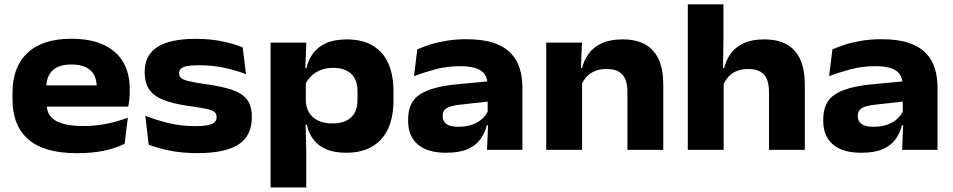

<svg xmlns="http://www.w3.org/2000/svg" viewBox="-20 -679 4318 870"><path d="M329.7 15.2Q180.5 15.2 108.5 -47.4Q36.6 -110.1 36.6 -228.6V-259.2Q36.6 -376.3 105.2 -439.9Q173.8 -503.4 303.3 -503.4Q391 -503.4 449.8 -475.9Q508.5 -448.4 538.2 -397.5Q567.8 -346.6 567.8 -277.4V-266Q567.8 -248.1 566 -229.3Q564.1 -210.5 561.3 -196H413.7Q416.3 -219.3 417.3 -243.2Q418.3 -267.2 418.3 -285.2Q418.3 -317.9 405.8 -340.5Q393.2 -363.1 367.8 -374.9Q342.4 -386.7 303.3 -386.7Q245.8 -386.7 217.9 -359.6Q189.9 -332.6 189.9 -284.1V-252.9L191.1 -238.3V-208.3Q191.1 -189.1 197.6 -171.4Q204.2 -153.6 222 -139.3Q239.9 -125.1 272.9 -116.5Q305.8 -107.9 358.6 -107.9Q411.6 -107.9 461.8 -117.9Q512.1 -127.9 559.2 -145.6L544.9 -27.6Q504.5 -7.2 450.4 4Q396.3 15.2 329.7 15.2ZM115.6 -196V-292.1H529.3V-196Z M875 14.9Q805.4 14.9 749.6 3.6Q693.7 -7.7 653.8 -23.2L638.4 -154.6Q683.8 -136.2 741 -121.9Q798.3 -107.5 863.6 -107.5Q915.9 -107.5 938.7 -116.8Q961.5 -126 961.5 -148V-149Q961.5 -164.2 950.7 -172.5Q939.8 -180.8 913.1 -186.2Q886.3 -191.6 839.1 -198.2Q761.8 -209 717.4 -227.6Q673.1 -246.2 654.3 -276.3Q635.6 -306.4 635.6 -350.3V-353.2Q635.6 -429.5 693.7 -466.3Q751.7 -503 866.1 -503Q933.5 -503 987.6 -491.5Q1041.8 -480.1 1079.7 -464.3L1094.8 -342.8Q1050.6 -360.3 996.2 -371.8Q941.8 -383.3 883.6 -383.3Q846.9 -383.3 826.8 -379.2Q806.8 -375 799.2 -367.1Q791.6 -359.1 791.6 -347.9V-347.1Q791.6 -334.4 799.8 -326.2Q808 -318.1 832.6 -311.9Q857.3 -305.7 906.8 -298.4Q982.7 -288.4 1030 -272.5Q1077.3 -256.6 1099.2 -228.1Q1121.1 -199.6 1121.1 -150V-147.7Q1121.1 -63.2 1060.4 -24.1Q999.7 14.9 875 14.9Z M1548.6 13.2Q1495.9 13.2 1459.2 -2.2Q1422.5 -17.5 1400.6 -46.2Q1378.7 -74.9 1370.3 -113.9H1323.6L1365.6 -224.4Q1366.6 -191.1 1381.3 -167.7Q1396 -144.3 1422.7 -132Q1449.4 -119.7 1487.3 -119.7Q1540.9 -119.7 1570.4 -146.6Q1599.9 -173.5 1599.9 -225.5V-265.5Q1599.9 -317.9 1571.2 -344.7Q1542.6 -371.5 1488.9 -371.5Q1456.7 -371.5 1431.3 -360.9Q1405.8 -350.3 1388.4 -332.5Q1370.9 -314.8 1361.9 -292.8L1328.6 -370.9H1368.6Q1377 -407.2 1398.3 -436.7Q1419.6 -466.1 1457.2 -483.3Q1494.9 -500.5 1552.5 -500.5Q1653.5 -500.5 1708.3 -440.4Q1763.1 -380.2 1763.1 -262.2V-226.9Q1763.1 -109.1 1707.4 -47.9Q1651.8 13.2 1548.6 13.2ZM1206.1 170.5V-486.1H1368.1L1362.4 -348.6L1365.6 -315.8V-164L1364.1 -143.8L1367.6 1.7V170.5Z M2186.9 0 2192 -128.9 2189.7 -143.9V-274.7L2188.8 -297Q2188.8 -338.4 2159.5 -358.7Q2130.1 -379.1 2064.7 -379.1Q2005.9 -379.1 1954.3 -365.3Q1902.6 -351.6 1855.9 -333.8L1870.9 -455.3Q1898.1 -467.4 1932 -478Q1966 -488.5 2006.5 -494.9Q2047 -501.3 2092.9 -501.3Q2167.5 -501.3 2216.7 -484.7Q2265.9 -468 2294.5 -438.1Q2323.1 -408.3 2335.1 -368.7Q2347.1 -329.1 2347.1 -282.8V0ZM2001.5 13.2Q1917.3 13.2 1873.4 -24.3Q1829.4 -61.9 1829.4 -129.7V-138.9Q1829.4 -216.6 1882.3 -251Q1935.2 -285.4 2042.4 -296.1L2201 -311.3L2207 -220.5L2060.4 -204.2Q2019.3 -199.3 2002.5 -188Q1985.7 -176.7 1985.7 -154.2V-151.1Q1985.7 -129.8 2002.8 -117.2Q2019.8 -104.5 2056.7 -104.5Q2093.8 -104.5 2120.7 -114.6Q2147.5 -124.6 2165.2 -141Q2182.8 -157.3 2191.5 -176.9L2216.4 -111.2H2186.1Q2177.3 -76.4 2157 -48.2Q2136.7 -19.9 2099.3 -3.4Q2061.8 13.2 2001.5 13.2Z M2823 0V-264.5Q2823 -293.2 2814.9 -316.4Q2806.7 -339.7 2786.1 -353.1Q2765.5 -366.4 2727.9 -366.4Q2697.5 -366.4 2674.8 -356.6Q2652 -346.9 2637 -330Q2622 -313.1 2613.8 -292.6L2592.8 -370.9H2617.6Q2626.2 -406.8 2647.8 -436.3Q2669.4 -465.8 2707 -483.1Q2744.6 -500.5 2800.7 -500.5Q2864 -500.5 2904.6 -477.2Q2945.2 -453.9 2965.3 -408.6Q2985.4 -363.2 2985.4 -297.1V0ZM2455.1 0V-486.1H2617.1L2611.4 -347.9L2617.5 -332.9V0Z M3464.5 0V-264.5Q3464.5 -293.2 3456.4 -316.4Q3448.2 -339.7 3427.6 -353.1Q3407 -366.4 3369.6 -366.4Q3339.5 -366.4 3316.9 -356.6Q3294.4 -346.9 3279.8 -330Q3265.2 -313.1 3256.7 -292.6L3226.8 -370.9H3261.5Q3270.1 -407.2 3291.5 -436.7Q3312.9 -466.1 3350.2 -483.3Q3387.4 -500.5 3442.2 -500.5Q3505.5 -500.5 3546.1 -477.2Q3586.7 -453.9 3606.8 -408.2Q3626.9 -362.5 3626.9 -295.3V0ZM3096.6 0V-659.3H3258.1V-496.3L3255.3 -330.6L3259 -323.9V0Z M4067.9 0 4073 -128.9 4070.7 -143.9V-274.7L4069.8 -297Q4069.8 -338.4 4040.5 -358.7Q4011.1 -379.1 3945.7 -379.1Q3886.9 -379.1 3835.3 -365.3Q3783.6 -351.6 3736.9 -333.8L3751.9 -455.3Q3779.1 -467.4 3813 -478Q3847 -488.5 3887.5 -494.9Q3928 -501.3 3973.9 -501.3Q4048.5 -501.3 4097.7 -484.7Q4146.9 -468 4175.5 -438.1Q4204.1 -408.3 4216.1 -368.7Q4228.1 -329.1 4228.1 -282.8V0ZM3882.5 13.2Q3798.3 13.2 3754.4 -24.3Q3710.4 -61.9 3710.4 -129.7V-138.9Q3710.4 -216.6 3763.3 -251Q3816.2 -285.4 3923.4 -296.1L4082 -311.3L4088 -220.5L3941.4 -204.2Q3900.3 -199.3 3883.5 -188Q3866.7 -176.7 3866.7 -154.2V-151.1Q3866.7 -129.8 3883.8 -117.2Q3900.8 -104.5 3937.7 -104.5Q3974.8 -104.5 4001.7 -114.6Q4028.5 -124.6 4046.2 -141Q4063.8 -157.3 4072.5 -176.9L4097.4 -111.2H4067.1Q4058.3 -76.4 4038 -48.2Q4017.7 -19.9 3980.3 -3.4Q3942.8 13.2 3882.5 13.2Z"/></svg>

Font: Anek Gurmukhi Medium SemiExpanded
Style: Regular
Weight: 500
Width: 6
Version: Version 1.003